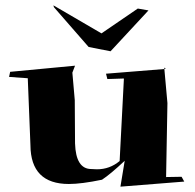

<svg xmlns="http://www.w3.org/2000/svg" viewBox="-20 -755 731 719"><path d="M431 -56 447 -153Q394 -103 362 -82Q285 -66 238 -66Q95 -66 94 -211L84 -462L14 -467L18 -486L261 -509L251 -483L260 -380L261 -218Q264 -122 322 -122L343 -121Q391 -121 428 -152L444 -461L382 -459L377 -479L601 -497L595 -502L607 -369L602 -92L660 -93L670 -75ZM394 -563 312 -579 182 -728 180 -735 360 -630 496 -723 536 -716Z"/></svg>

Font: Xiangcui Kesong Xiangcui Kesong
Style: Regular
Weight: 400
Version: Version 1.501;March 28, 2024;FontCreator 14.0.0.2814 64-bit